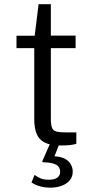

<svg xmlns="http://www.w3.org/2000/svg" viewBox="-20 -686 437 908"><path d="M337.5 -458.5H220.5V-125Q220.5 -95 226.2 -81.2Q232 -67.5 246.8 -63.8Q261.5 -60 288 -60H341V-6Q331.5 -2.5 312.8 -0.2Q294 2 268 2Q218.5 2 191.2 -12Q164 -26 153 -53.5Q142 -81 142 -122.5V-458.5H58V-517H144L162.5 -666H220.5V-517.5H337.5ZM324 125.5Q324 150.5 309.5 167.2Q295 184 271 192.8Q247 201.5 218.5 201.5Q193 201.5 170.8 195.5Q148.5 189.5 129 177L143.5 141Q155.5 150.5 171.5 157.2Q187.5 164 209.5 164Q238 164 251.2 154Q264.5 144 264.5 126Q264.5 104 246 93.2Q227.5 82.5 186 81.5Q181.5 81.5 180.5 80Q179.5 78.5 180.5 75.5L217 -7.5H261.5L237.5 53Q270.5 55 289.2 66Q308 77 316 93Q324 109 324 125.5Z"/></svg>

Font: Public Sans Thin Light
Style: Regular
Weight: 300
Version: Version 1.007